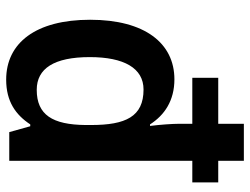

<svg xmlns="http://www.w3.org/2000/svg" viewBox="-114 -686 810 622"><g transform="rotate(90 291.0 -375.0)"><path d="M238 10C309 10 352 -21 383 -68H389L408 0H501V-593H571V-677H501V-760H381V-677H232V-593H381V-551C381 -528 384 -487 388 -456H383C353 -503 306 -535 237 -535C120 -535 44 -439 44 -262C44 -86 119 10 238 10ZM271 -89C202 -89 165 -145 165 -261C165 -372 201 -435 270 -435C358 -435 385 -377 385 -265V-247C384 -140 352 -89 271 -89Z"/></g></svg>

Font: Noto Sans Kannada SemiCondensed SemiBold
Style: Regular
Weight: 600
Width: 4
Designer: Jelle Bosma - Monotype Design Team
Foundry: Monotype Imaging Inc.
Version: Version 2.005